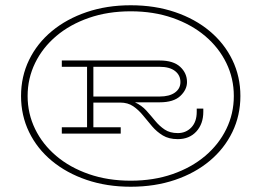

<svg xmlns="http://www.w3.org/2000/svg" viewBox="-20 -551 995 730"><path d="M477 159Q386 159 309.5 133Q233 107 177 60.5Q121 14 90.5 -49Q60 -112 60 -186Q60 -260 90.5 -323Q121 -386 177 -432.5Q233 -479 309.5 -505Q386 -531 477 -531Q569 -531 645.5 -505Q722 -479 777.5 -432.5Q833 -386 863.5 -323Q894 -260 894 -186Q894 -112 863.5 -49Q833 14 777.5 60.5Q722 107 645.5 133Q569 159 477 159ZM477 136Q564 136 636 111Q708 86 760 42Q812 -2 840.5 -60.5Q869 -119 869 -186Q869 -253 840.5 -311.5Q812 -370 760 -414Q708 -458 636 -483Q564 -508 477 -508Q390 -508 318 -483Q246 -458 194 -414Q142 -370 113.5 -311.5Q85 -253 85 -186Q85 -119 113.5 -60.5Q142 -2 194 42Q246 86 318 111Q390 136 477 136ZM215 -43V-67H311V-297H215V-321H587Q639 -321 665 -297Q691 -273 691 -239Q691 -210 665.5 -186Q640 -162 587 -162H493Q519 -150 536.5 -130.5Q554 -111 570 -91.5Q586 -72 606 -58.5Q626 -45 656 -45Q687 -45 707.5 -66.5Q728 -88 728 -126V-138H753V-126Q753 -80 726.5 -51Q700 -22 656 -22Q622 -22 599 -36Q576 -50 558.5 -70.5Q541 -91 524 -112Q507 -133 486.5 -147Q466 -161 437 -161H335V-67H439V-43ZM587 -297H335V-184H587Q624 -184 645 -199Q666 -214 666 -239Q666 -265 645.5 -281Q625 -297 587 -297Z"/></svg>

Font: Padyakke Expanded One
Style: Regular
Weight: 400
Designer: James Puckett
Foundry: Dunwich Type Founders
Version: Version 1.500; ttfautohint (v1.8.4.7-5d5b)